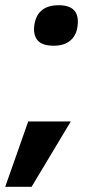

<svg xmlns="http://www.w3.org/2000/svg" viewBox="-33 -530 365 735"><path d="M98 -431Q108 -510 192 -510Q274 -510 264 -431Q260 -395 236.5 -375Q213 -355 173 -355Q129 -355 111.5 -375Q94 -395 98 -431ZM-13 185 75 -65H238L88 185Z"/></svg>

Font: Haskoy ExtraBold
Style: Italic
Weight: 800
Designer: Ertekin Erdin
Foundry: Ertekin Erdin
Version: Version 2.000; ttfautohint (v1.8.4.7-5d5b)